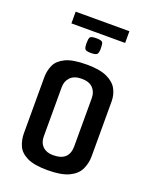

<svg xmlns="http://www.w3.org/2000/svg" viewBox="-129 -741 643 816"><g transform="rotate(20 192.0 -333.0)"><path d="M188 4Q126 4 94 -12Q62 -28 51 -54Q40 -80 40 -109V-362Q40 -392 51.5 -417.5Q63 -443 95.5 -459Q128 -475 192 -475Q251 -475 284 -459.5Q317 -444 330.5 -419Q344 -394 344 -363V-116Q344 -83 330.5 -55.5Q317 -28 283 -12Q249 4 188 4ZM187 -64Q225 -64 242.5 -81Q260 -98 260 -130V-348Q260 -376 243 -393.5Q226 -411 192 -411Q159 -411 141.5 -393.5Q124 -376 124 -348V-125Q124 -97 141 -80.5Q158 -64 187 -64ZM191 -527Q167 -527 163 -535Q159 -543 159 -560Q159 -579 163 -586.5Q167 -594 191 -594Q216 -594 220 -586.5Q224 -579 224 -560Q224 -543 219.5 -535Q215 -527 191 -527ZM70 -617V-670H313V-617Z"/></g></svg>

Font: Smooch Sans Thin SemiBold
Style: Regular
Weight: 600
Version: Version 1.010